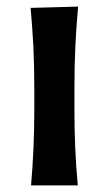

<svg xmlns="http://www.w3.org/2000/svg" viewBox="-20 -562 329 582"><path d="M74.2 0Q79.1 -58.6 81.5 -113.5Q84 -168.5 84 -235.4V-289.1Q84 -364.7 81.1 -422.1Q78.1 -479.5 72.8 -538.1L216.8 -542Q211.4 -482.4 208.5 -424.3Q205.6 -366.2 205.6 -289.1V-235.4Q205.6 -168.5 208 -113.5Q210.4 -58.6 215.8 0Z"/></svg>

Font: Pinar SemiBold
Style: Regular
Weight: 600
Designer: Amin Abedi
Version: Version 3.000